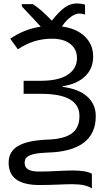

<svg xmlns="http://www.w3.org/2000/svg" viewBox="-20 -873 627 1107"><path d="M122.1 65.9Q122.1 91.8 142.6 104Q163.1 116.2 206.1 116.2Q252.9 116.2 311.5 112.8Q370.1 109.9 401.9 109.9Q476.6 109.9 509.8 128.9V213.9Q475.6 189 397 189Q364.7 189 312 191.4Q258.8 193.8 208 193.8Q119.1 193.8 74.5 162.1Q29.8 130.4 29.8 64.9Q29.8 1 83.5 -31Q137.2 -63 251 -67.9Q347.2 -70.8 392.6 -102.8Q438 -134.8 438 -204.1Q438 -332 217.8 -332H116.2V-407.2H213.9Q318.8 -407.2 371.3 -442.6Q423.8 -478 423.8 -538.1Q423.8 -589.8 385 -619.9Q346.2 -649.9 279.8 -649.9Q226.6 -649.9 179 -635.3Q131.3 -620.6 83 -588.9L39.1 -649.9Q120.6 -705.6 214.8 -719.2Q189.9 -747.6 106 -835.9V-849.1H169.9Q214.8 -820.3 278.8 -753.9Q324.2 -811 356.2 -832Q388.2 -853 419.9 -853Q446.8 -853 470.2 -846.2V-789.1Q455.1 -794.9 436 -794.9Q414.6 -794.9 387.5 -774.9Q360.4 -754.9 336.9 -720.2Q421.4 -709 469.2 -662.6Q517.1 -616.2 517.1 -546.9Q517.1 -477.5 470.5 -432.9Q423.8 -388.2 341.8 -376V-372.1Q433.1 -360.4 482.7 -316.4Q532.2 -272.5 532.2 -203.1Q532.2 -102.1 461.7 -49.3Q391.1 3.4 252.9 6.8Q206.1 8.3 177.2 14.9Q148.4 21.5 135.3 32.7Q122.1 43.9 122.1 65.9Z"/></svg>

Font: NotoPenekeko
Style: Regular
Weight: 400
Designer: Monotype Design team
Foundry: Monotype Imaging Inc.
Version: Version 1.04